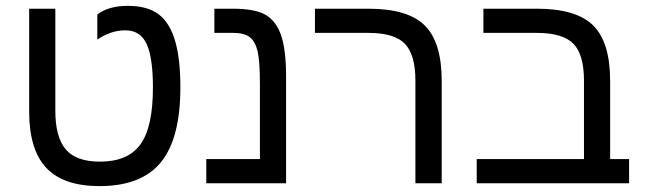

<svg xmlns="http://www.w3.org/2000/svg" viewBox="-20 -629 2214 659"><path d="M321.8 9.8Q197.3 9.8 138.7 -53Q80.1 -115.7 80.1 -246.1V-599.1H169.9V-249Q169.9 -158.2 205.8 -116.2Q241.7 -74.2 323.2 -74.2Q418.9 -74.2 461.9 -133.3Q504.9 -192.4 504.9 -329.1Q504.9 -430.7 483.4 -477.8Q461.9 -524.9 410.2 -524.9Q360.4 -524.9 314 -493.2V-579.1Q352.1 -608.9 418.9 -608.9Q485.8 -608.9 524.2 -580.1Q562.5 -551.3 580.8 -489.5Q599.1 -427.7 599.1 -329.1Q599.1 -153.8 532.2 -72Q465.3 9.8 321.8 9.8Z M961.9 0H688V-83H872.1V-341.8Q872.1 -419.9 864 -453.6Q856 -487.3 836.9 -501.7Q817.9 -516.1 781.7 -516.1H715.8V-599.1H778.8Q856.9 -599.1 892.8 -577.4Q928.7 -555.7 945.3 -506.1Q961.9 -456.5 961.9 -367.2Z M1496.1 0H1405.8V-352.1Q1405.8 -440.9 1369.9 -478.5Q1334 -516.1 1244.1 -516.1H1061V-599.1H1245.1Q1379.9 -599.1 1438 -541.5Q1496.1 -483.9 1496.1 -351.1Z M1639.2 -516.1V-599.1H1823.2Q1958 -599.1 2016.1 -541.5Q2074.2 -483.9 2074.2 -351.1V-83H2139.2V0H1616.2V-83H1984.4V-352.1Q1984.4 -441.9 1948 -479Q1911.6 -516.1 1822.3 -516.1Z"/></svg>

Font: Arial
Style: Regular
Weight: 400
Designer: Steve Matteson
Foundry: Ascender Corporation
Version: Version 2.00.3